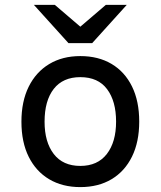

<svg xmlns="http://www.w3.org/2000/svg" viewBox="-20 -752 656 784"><path d="M308 12Q235 12 181 -20Q127 -52 97.2 -111.8Q67.5 -171.5 67.5 -255Q67.5 -338 97.2 -398Q127 -458 181 -490.5Q235 -523 308 -523Q381.5 -523 435.5 -491Q489.5 -459 519 -399Q548.5 -339 548.5 -255.5Q548.5 -172.5 519 -112.5Q489.5 -52.5 435.5 -20.2Q381.5 12 308 12ZM308 -74.5Q378.5 -74.5 416.2 -123.2Q454 -172 454 -255.5Q454 -339 417.2 -388Q380.5 -437 308 -437Q237 -437 199.5 -389Q162 -341 162 -255Q162 -172 199.5 -123.2Q237 -74.5 308 -74.5ZM259.5 -576 118.5 -732H204L308 -643L412 -732H497.5L356.5 -576Z"/></svg>

Font: Overpass Mono Light Medium
Style: Regular
Weight: 500
Monospace: yes
Version: Version 4.000